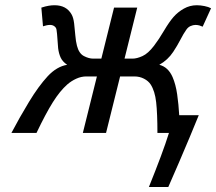

<svg xmlns="http://www.w3.org/2000/svg" viewBox="-20 -518 842 748"><path d="M514.6 -488.3 393.1 0H302.7L424.3 -488.3ZM635.7 210.4H560.1Q585.9 146.5 606 92.8Q626 39.1 638.2 0H593.3Q593.3 -75.7 588.4 -119.6Q583.5 -163.6 566.9 -189Q558.1 -202.6 541 -211.4Q523.9 -220.2 503.9 -220.2H413.6L430.7 -289.6H496.6Q513.2 -289.6 535.2 -299.6Q557.1 -309.6 580.1 -339.8Q599.1 -364.7 619.1 -398.7Q639.2 -432.6 655.8 -451.7Q672.9 -471.2 696.3 -484.4Q719.7 -497.6 746.6 -497.6Q760.7 -497.6 776.6 -494.4Q792.5 -491.2 802.2 -485.8L769.5 -414.1Q764.6 -416.5 757.3 -418.7Q750 -420.9 741.7 -420.9Q732.4 -420.9 722.4 -416.5Q712.4 -412.1 705.6 -401.9Q694.8 -386.7 682.9 -363.5Q670.9 -340.3 654.8 -315.9Q633.8 -284.2 600.6 -265.6Q635.3 -256.8 652.3 -217.8Q664.6 -189.5 670.2 -150.6Q675.8 -111.8 678.2 -69.3H754.4Q740.2 -33.7 719.5 15.4Q698.7 64.5 676.8 116Q654.8 167.5 635.7 210.4ZM396.5 -220.2H315.9Q296.4 -220.2 277.1 -211.4Q257.8 -202.6 242.2 -189Q213.4 -163.6 185.8 -119.6Q158.2 -75.7 122.1 0H24.4Q55.7 -59.6 92.8 -120.8Q129.9 -182.1 166 -221.2Q201.2 -258.8 241.7 -265.6Q223.6 -277.8 216.3 -293.7Q209 -309.6 206.5 -330.1Q204.6 -349.6 203.6 -368.2Q202.6 -386.7 200.2 -401.9Q199.2 -410.2 192.1 -415.5Q185.1 -420.9 175.3 -420.9Q163.1 -420.9 147.5 -415.5L141.1 -488.3Q157.7 -493.7 169.7 -495.6Q181.6 -497.6 192.4 -497.6Q238.8 -497.6 258.8 -461.9Q266.1 -449.2 268.8 -426.8Q271.5 -404.3 273.4 -380.4Q275.4 -356.4 279.8 -339.8Q287.6 -309.6 306.9 -299.6Q326.2 -289.6 342.8 -289.6H413.6Z"/></svg>

Font: Andika
Style: Italic
Weight: 400
Italic angle: -14°
Designer: Victor Gaultney, Annie Olsen, Julie Remington, Don Collingsworth, Eric Hays, Becca Hirsbrunner
Foundry: SIL International
Version: Version 6.101